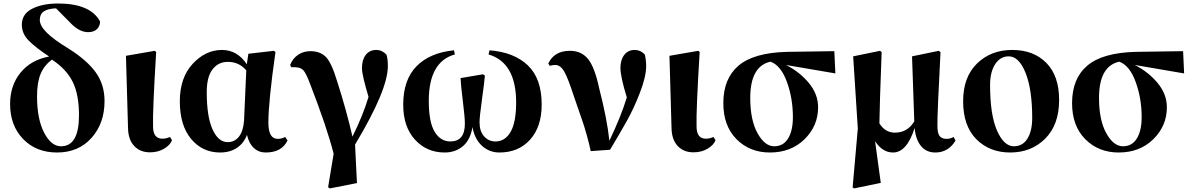

<svg xmlns="http://www.w3.org/2000/svg" viewBox="-20 -846 6739 1086"><path d="M275.4 -507.8 274.4 -508.8Q230.5 -477.5 210 -428.7Q189.5 -379.9 189.5 -300.8Q189.5 -172.9 229.5 -95.7Q269.5 -18.6 325.2 -18.6Q426.8 -18.6 426.8 -194.3Q426.8 -310.5 391.6 -382.3Q356.4 -454.1 275.4 -507.8ZM382.8 -711.9 296.9 -798.8Q250 -796.9 227.5 -781.2Q205.1 -765.6 205.1 -733.4Q205.1 -701.2 243.7 -662.1Q282.2 -623 369.1 -570.3Q472.7 -504.9 522 -436Q571.3 -367.2 571.3 -274.4Q571.3 -148.4 497.6 -65.9Q423.8 16.6 302.7 16.6Q184.6 16.6 110.8 -59.6Q37.1 -135.7 37.1 -257.8Q37.1 -362.3 95.7 -434.6Q154.3 -506.8 257.8 -526.4Q179.7 -578.1 141.6 -617.2Q103.5 -656.2 103.5 -706.1Q103.5 -766.6 161.6 -796.4Q219.7 -826.2 308.6 -826.2Q491.2 -826.2 545.9 -724.6Q545.9 -698.2 528.3 -681.2Q510.7 -664.1 478.5 -664.1Q430.7 -664.1 382.8 -711.9Z M828.1 15.6Q772.5 15.6 738.8 -20.5Q705.1 -56.6 704.1 -123L692.4 -530.3L855.5 -558.6L863.3 -551.8Q842.8 -216.8 845.7 -130.9Q845.7 -61.5 898.4 -61.5Q919.9 -61.5 941.4 -71.3L953.1 -52.7Q942.4 -25.4 908.2 -4.9Q874 15.6 828.1 15.6Z M1360.4 -164.1 1373 -448.2Q1332 -496.1 1268.6 -496.1Q1214.8 -496.1 1182.1 -453.6Q1149.4 -411.1 1149.4 -325.2Q1149.4 -186.5 1182.1 -114.3Q1214.8 -42 1267.6 -42Q1307.6 -42 1332 -73.7Q1356.4 -105.5 1360.4 -164.1ZM1592.8 -71.3 1606.4 -51.8Q1574.2 16.6 1482.4 16.6Q1443.4 16.6 1415.5 -9.3Q1387.7 -35.2 1377 -83Q1359.4 -36.1 1320.3 -9.8Q1281.2 16.6 1224.6 16.6Q1125 16.6 1061 -60.1Q997.1 -136.7 997.1 -273.4Q997.1 -406.2 1069.8 -484.9Q1142.6 -563.5 1235.4 -563.5Q1322.3 -563.5 1376 -482.4L1384.8 -542L1529.3 -558.6L1538.1 -551.8Q1498 -270.5 1498 -152.3Q1498 -60.5 1550.8 -60.5Q1573.2 -60.5 1592.8 -71.3Z M1627 -465.8 1621.1 -478.5Q1635.7 -515.6 1666 -536.1Q1696.3 -556.6 1735.4 -556.6Q1791 -556.6 1823.2 -523.9Q1855.5 -491.2 1886.7 -386.7Q1938.5 -226.6 1973.6 -73.2Q2033.2 -193.4 2064.5 -297.9Q2027.3 -421.9 2027.3 -460.9Q2027.3 -507.8 2048.8 -535.6Q2070.3 -563.5 2108.4 -563.5Q2140.6 -563.5 2166 -537.1Q2173.8 -512.7 2173.8 -471.7Q2173.8 -336.9 1988.3 -28.3L1999 189.5L1845.7 219.7L1835.9 212.9L1867.2 23.4Q1828.1 -128.9 1734.4 -370.1Q1710.9 -433.6 1694.8 -449.7Q1678.7 -465.8 1646.5 -465.8Z M2743.2 -538.1 2749 -561.5Q2887.7 -550.8 2965.8 -476.1Q3043.9 -401.4 3043.9 -254.9Q3043.9 -128.9 2978.5 -56.2Q2913.1 16.6 2804.7 16.6Q2748 16.6 2706.5 -21Q2665 -58.6 2652.3 -127Q2640.6 -54.7 2598.1 -19Q2555.7 16.6 2495.1 16.6Q2393.6 16.6 2327.1 -56.2Q2260.7 -128.9 2260.7 -253.9Q2260.7 -394.5 2335.9 -471.2Q2411.1 -547.9 2547.9 -561.5L2552.7 -538.1Q2405.3 -497.1 2405.3 -275.4Q2405.3 -155.3 2438.5 -100.6Q2471.7 -45.9 2527.3 -45.9Q2609.4 -45.9 2609.4 -146.5Q2609.4 -182.6 2598.1 -272.5Q2586.9 -362.3 2585 -404.3L2711.9 -425.8L2722.7 -418.9Q2720.7 -388.7 2706.5 -286.6Q2692.4 -184.6 2692.4 -154.3Q2692.4 -103.5 2718.3 -74.7Q2744.1 -45.9 2782.2 -45.9Q2836.9 -45.9 2868.2 -100.1Q2899.4 -154.3 2899.4 -266.6Q2899.4 -492.2 2743.2 -538.1Z M3089.8 -473.6 3081.1 -486.3Q3114.3 -558.6 3204.1 -558.6Q3268.6 -558.6 3306.2 -512.2Q3343.8 -465.8 3369.1 -346.7Q3414.1 -171.9 3426.8 -49.8Q3493.2 -188.5 3525.4 -294.9Q3489.3 -412.1 3489.3 -461.9Q3489.3 -506.8 3510.7 -535.2Q3532.2 -563.5 3570.3 -563.5Q3602.5 -563.5 3627 -538.1Q3634.8 -507.8 3634.8 -471.7Q3634.8 -412.1 3599.6 -321.8Q3564.5 -231.4 3527.3 -165Q3490.2 -98.6 3430.7 1L3321.3 8.8Q3312.5 -33.2 3299.3 -80.1Q3286.1 -127 3277.8 -151.4Q3269.5 -175.8 3249.5 -233.4Q3229.5 -291 3225.6 -302.7Q3193.4 -402.3 3171.9 -440.4Q3150.4 -478.5 3121.1 -478.5Q3104.5 -478.5 3089.8 -473.6Z M3902.3 15.6Q3846.7 15.6 3813 -20.5Q3779.3 -56.6 3778.3 -123L3766.6 -530.3L3929.7 -558.6L3937.5 -551.8Q3917 -216.8 3919.9 -130.9Q3919.9 -61.5 3972.7 -61.5Q3994.1 -61.5 4015.6 -71.3L4027.3 -52.7Q4016.6 -25.4 3982.4 -4.9Q3948.2 15.6 3902.3 15.6Z M4359.4 -18.6Q4410.2 -18.6 4437.5 -62.5Q4464.8 -106.4 4464.8 -183.6Q4464.8 -290 4430.7 -383.3Q4396.5 -476.6 4337.9 -497.1Q4223.6 -471.7 4223.6 -292Q4223.6 -167 4264.6 -92.8Q4305.7 -18.6 4359.4 -18.6ZM4705.1 -430.7 4425.8 -478.5Q4502.9 -439.5 4555.2 -376.5Q4607.4 -313.5 4607.4 -239.3Q4607.4 -133.8 4530.8 -58.6Q4454.1 16.6 4335 16.6Q4220.7 16.6 4146 -58.6Q4071.3 -133.8 4071.3 -262.7Q4071.3 -401.4 4157.2 -474.6Q4243.2 -547.9 4431.6 -552.7L4699.2 -556.6Z M5374 -71.3 5384.8 -50.8Q5343.8 16.6 5270.5 16.6Q5219.7 16.6 5189.5 -20Q5159.2 -56.6 5153.3 -122.1Q5109.4 16.6 5031.2 16.6Q4971.7 16.6 4929.7 -46.9L4961.9 188.5L4810.5 219.7L4802.7 213.9L4832 -119.1L4805.7 -527.3L4958 -558.6L4966.8 -550.8Q4955.1 -242.2 4954.1 -148.4Q4986.3 -95.7 5042 -95.7Q5112.3 -95.7 5151.4 -159.2L5138.7 -527.3L5290 -558.6L5299.8 -550.8Q5281.2 -199.2 5282.2 -134.8Q5282.2 -91.8 5294.9 -76.2Q5307.6 -60.5 5335 -60.5Q5354.5 -60.5 5374 -71.3Z M5694.3 16.6Q5577.1 16.6 5502.4 -58.6Q5427.7 -133.8 5427.7 -273.4Q5427.7 -410.2 5506.3 -486.8Q5585 -563.5 5705.1 -563.5Q5826.2 -563.5 5898.4 -490.2Q5970.7 -417 5970.7 -280.3Q5970.7 -140.6 5892.1 -62Q5813.5 16.6 5694.3 16.6ZM5714.8 -18.6Q5764.6 -18.6 5791.5 -62Q5818.4 -105.5 5818.4 -178.7Q5818.4 -340.8 5780.8 -434.1Q5743.2 -527.3 5685.5 -527.3Q5637.7 -527.3 5608.9 -482.9Q5580.1 -438.5 5580.1 -366.2Q5580.1 -197.3 5619.1 -107.9Q5658.2 -18.6 5714.8 -18.6Z M6332 -18.6Q6382.8 -18.6 6410.2 -62.5Q6437.5 -106.4 6437.5 -183.6Q6437.5 -290 6403.3 -383.3Q6369.1 -476.6 6310.5 -497.1Q6196.3 -471.7 6196.3 -292Q6196.3 -167 6237.3 -92.8Q6278.3 -18.6 6332 -18.6ZM6677.7 -430.7 6398.4 -478.5Q6475.6 -439.5 6527.8 -376.5Q6580.1 -313.5 6580.1 -239.3Q6580.1 -133.8 6503.4 -58.6Q6426.8 16.6 6307.6 16.6Q6193.4 16.6 6118.7 -58.6Q6043.9 -133.8 6043.9 -262.7Q6043.9 -401.4 6129.9 -474.6Q6215.8 -547.9 6404.3 -552.7L6671.9 -556.6Z"/></svg>

Font: Bpmf Zihi Serif Heavy
Style: Heavy
Weight: 900
Foundry: But Ko
Version: Version 1.320